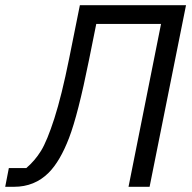

<svg xmlns="http://www.w3.org/2000/svg" viewBox="-59 -718 738 738"><path d="M-39 0 -25 -72H42Q75 -100 98.5 -138Q122 -176 150 -263Q178 -350 207 -494L248 -698H656L516 0H435L560 -626H311L283 -487Q241 -278 206.5 -188Q172 -98 128 -54Q74 0 -5 0Z"/></svg>

Font: Aneliza
Style: Italic
Weight: 400
Italic angle: -11.31°
Designer: Mike Abbink, Paul van der Laan, Pieter van Rosmalen
Foundry: Bold Monday
Version: Version 3.0